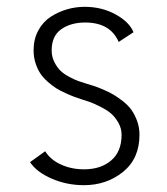

<svg xmlns="http://www.w3.org/2000/svg" viewBox="-20 -532 490 563"><path d="M226 11Q176 11 132 -8Q88 -27 68 -56.5L112.5 -88.5Q128 -63.5 158.8 -49.5Q189.5 -35.5 226.5 -35.5Q275.5 -35.5 306 -61.5Q336.5 -87.5 336.5 -136.5Q336.5 -156 326.8 -172.8Q317 -189.5 305.2 -199.5Q293.5 -209.5 274 -219.2Q254.5 -229 244.5 -232.5Q234.5 -236 218.5 -241Q205.5 -245.5 197 -248.5Q188.5 -251.5 172.5 -258.8Q156.5 -266 145.2 -273Q134 -280 120.5 -291.8Q107 -303.5 98.5 -316.2Q90 -329 84.2 -346.8Q78.5 -364.5 78.5 -384.5Q78.5 -417 92.2 -442.5Q106 -468 128.2 -482.5Q150.5 -497 176 -504.5Q201.5 -512 228.5 -512Q278 -512 318.5 -490Q359 -468 371.5 -437.5L328 -409Q303.5 -466 229.5 -466Q187.5 -466 159.5 -446.2Q131.5 -426.5 131.5 -384Q131.5 -365.5 139.5 -349.8Q147.5 -334 157.8 -324.2Q168 -314.5 184.2 -306Q200.5 -297.5 210.2 -294.2Q220 -291 234 -286.5Q247 -282.5 255.2 -280Q263.5 -277.5 281.2 -270Q299 -262.5 311.5 -255.2Q324 -248 339.8 -235.8Q355.5 -223.5 365.2 -210Q375 -196.5 382 -177.5Q389 -158.5 389 -137Q389 -67 340.8 -28Q292.5 11 226 11Z"/></svg>

Font: League Mono Condensed UltraLight
Style: Regular
Weight: 200
Width: 1
Designer: Tyler Finck
Foundry: The League of Moveable Type / Tyler Finck
Version: Version 2.210